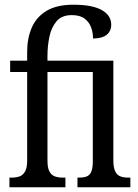

<svg xmlns="http://www.w3.org/2000/svg" viewBox="-20 -793 583 813"><path d="M20 0V-41H32Q48 -41 62.5 -46Q77 -51 86 -66.5Q95 -82 95 -113V-488H23V-536H95V-574Q95 -631 114.5 -676Q134 -721 177 -747Q220 -773 290 -773Q335 -773 365.5 -766.5Q396 -760 415 -748Q434 -736 442.5 -721Q451 -706 451 -689Q451 -661 431.5 -645.5Q412 -630 374 -630Q374 -654 366 -676.5Q358 -699 338.5 -714Q319 -729 284 -729Q241 -729 219 -702.5Q197 -676 189 -636.5Q181 -597 181 -557V-536H460V-115Q460 -84 467.5 -68Q475 -52 489 -46.5Q503 -41 522 -41H532V0H308V-41H316Q335 -41 347.5 -46Q360 -51 366.5 -66Q373 -81 373 -110V-488H181V-113Q181 -82 189.5 -66.5Q198 -51 212.5 -46Q227 -41 244 -41H257V0Z"/></svg>

Font: Noto Serif ExtraCondensed
Style: Regular
Weight: 400
Width: 2
Designer: Monotype Design Team
Foundry: Monotype Imaging Inc.
Version: Version 2.013